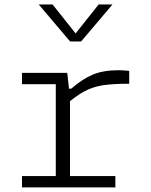

<svg xmlns="http://www.w3.org/2000/svg" viewBox="-20 -818 660 838"><path d="M283.5 -410H285.5V-1H223.5V-473L246 -450.5H76V-500H273.5ZM264.5 -358.5V-431H291Q338.5 -472.5 384.2 -492Q430 -511.5 496.5 -511.5Q522.5 -511.5 544 -508.5V-452.5Q472.5 -452.5 429.8 -446Q387 -439.5 349.2 -419.8Q311.5 -400 264.5 -358.5ZM76 -49.5H483.5V0H76ZM286 -637H334L471 -798.5H410.5L310 -672L209.5 -798.5H149Z"/></svg>

Font: Monaspace Neon Var ExtraLight
Style: Regular
Weight: 200
Designer: Riley Cran and the Lettermatic Team
Version: Version 1.200 (Monaspace Neon Var)